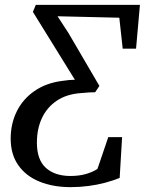

<svg xmlns="http://www.w3.org/2000/svg" viewBox="-20 -763 596 791"><path d="M270.5 8Q199.5 8 143.5 -14.5Q87.5 -37 55.8 -81.8Q24 -126.5 24 -192Q24 -253 48.8 -303.5Q73.5 -354 120.8 -387.2Q168 -420.5 234.5 -429.5Q251 -432 264.2 -433.2Q277.5 -434.5 288.5 -434.5L115.5 -714L127.5 -743H556.5L540.5 -562.5H485.5L471.5 -690L217 -696L262 -627L389.5 -409L372 -383Q360 -383 347.2 -382.2Q334.5 -381.5 314 -379.5Q255 -375.5 214.5 -348.5Q174 -321.5 153 -277Q132 -232.5 132 -175.5Q132 -104.5 169.2 -71.2Q206.5 -38 270.5 -38Q305 -38 332.8 -45.8Q360.5 -53.5 381.5 -67L426 -198H483L473 -30Q446 -19 413.2 -10.2Q380.5 -1.5 344.5 3.2Q308.5 8 270.5 8Z"/></svg>

Font: Merriweather 48pt
Style: Italic
Weight: 400
Italic angle: -7.8°
Version: Version 2.101